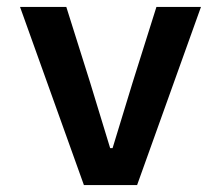

<svg xmlns="http://www.w3.org/2000/svg" viewBox="-20 -536 640 556"><path d="M377 0C377 0 562 -516 562 -516C562 -516 433 -516 433 -516C433 -516 364 -297 364 -297C364 -297 306 -107 306 -107C306 -107 299 -107 299 -107C299 -107 241 -297 241 -297C241 -297 172 -516 172 -516C172 -516 38 -516 38 -516C38 -516 223 0 223 0C223 0 377 0 377 0Z"/></svg>

Font: IBM Plex Mono Mod
Style: SemiBold
Weight: 500
Designer: Mike Abbink, Paul van der Laan, Pieter van Rosmalen
Foundry: Bold Monday
Version: ""